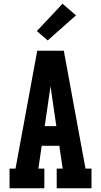

<svg xmlns="http://www.w3.org/2000/svg" viewBox="-20 -1006 540 1026"><path d="M31 0V-105H63L179 -735H321L411 -245L437 -105H469V0H283V-105H315L297 -227H203L185 -105H217V0ZM219 -332H281L258 -490Q256 -504 254 -518Q252 -532 250 -546Q248 -532 246 -518Q244 -504 242 -490ZM235 -790 177 -840 314 -986 386 -924Z"/></svg>

Font: Iosevka Slab Extrabold
Style: Regular
Weight: 800
Monospace: yes
Designer: Belleve Invis
Foundry: Belleve Invis
Version: Version 11.1.1; ttfautohint (v1.8.3)